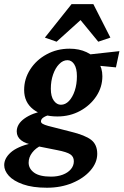

<svg xmlns="http://www.w3.org/2000/svg" viewBox="-63 -670 588 913"><path d="M160.2 222.7Q91.8 222.7 46.4 206.5Q1 190.4 -21 166Q-43 141.6 -43 115.2Q-43 83 -12.2 55.2Q18.6 27.3 87.9 10.7L133.8 21.5Q106.4 34.2 89.8 56.2Q73.2 78.1 73.2 103.5Q73.2 131.8 99.1 150.9Q125 169.9 179.7 169.9Q210.9 169.9 235.4 160.6Q259.8 151.4 273.9 134.8Q288.1 118.2 288.1 96.7Q288.1 75.2 271.5 64Q254.9 52.7 209 43.9L106.4 23.4L97.7 19.5Q58.6 13.7 37.6 -2.9Q16.6 -19.5 16.6 -44.9Q16.6 -80.1 53.2 -106.4Q89.8 -132.8 155.3 -145.5L176.8 -124Q159.2 -121.1 145.5 -112.8Q131.8 -104.5 131.8 -92.8Q131.8 -85.9 140.1 -81.1Q148.4 -76.2 166 -71.3L273.4 -43.9Q341.8 -27.3 370.6 -4.9Q399.4 17.6 399.4 61.5Q399.4 103.5 367.2 140.6Q335 177.7 280.8 200.2Q226.6 222.7 160.2 222.7ZM210 -116.2Q138.7 -116.2 95.2 -149.9Q51.8 -183.6 51.8 -242.2Q51.8 -294.9 80.6 -339.8Q109.4 -384.8 158.7 -411.6Q208 -438.5 267.6 -438.5Q313.5 -438.5 348.6 -421.9Q383.8 -405.3 403.8 -376Q423.8 -346.7 423.8 -307.6Q423.8 -255.9 395 -212.4Q366.2 -168.9 317.9 -142.6Q269.5 -116.2 210 -116.2ZM226.6 -171.9Q248 -171.9 265.1 -189.9Q282.2 -208 292.5 -238.8Q302.7 -269.5 302.7 -307.6Q302.7 -344.7 290 -364.3Q277.3 -383.8 257.8 -383.8Q236.3 -383.8 218.3 -365.2Q200.2 -346.7 189.5 -315.9Q178.7 -285.2 178.7 -248Q178.7 -210.9 192.9 -191.4Q207 -171.9 226.6 -171.9ZM488.3 -349.6 357.4 -362.3 335.9 -408.2 504.9 -426.8ZM461.9 -491.2 404.3 -471.7 293 -607.4H356.4L206.1 -471.7L150.4 -491.2L277.3 -650.4H380.9Z"/></svg>

Font: Crimson Pro
Style: Bold Italic
Weight: 700
Italic angle: -12°
Designer: Jacques Le Bailly
Foundry: Baron von Fonthausen
Version: Version 1.003